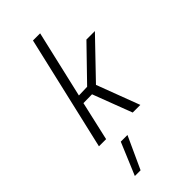

<svg xmlns="http://www.w3.org/2000/svg" viewBox="-302 -792 1138 1138"><g transform="rotate(-45 267.5 -222.5)"><path d="M185 -246 258 -247 352 0H416L314 -270L535 -500H464L269 -299L198 -297L296 -720H236L69 0H129ZM143 275 236 72H180L95 275Z"/></g></svg>

Font: RazerF5 Light
Style: Italic
Weight: 300
Foundry: Razer Inc.
Version: Version 2